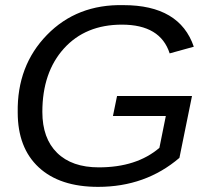

<svg xmlns="http://www.w3.org/2000/svg" viewBox="-20 -718 818 748"><path d="M362 10Q213 10 131 -66Q49 -142 49 -280Q46 -462 163 -582Q280 -702 461 -698Q680 -698 735 -536L641 -510Q605 -622 455 -622Q313 -622 229 -529Q145 -436 145 -282Q145 -179 202.5 -122.5Q260 -66 365 -66Q512 -66 601 -142L626 -266H420L436 -344H728L679 -103Q547 10 362 10Z"/></svg>

Font: Libra Sans
Style: Italic
Weight: 400
Italic angle: -12°
Foundry: Context Ltd
Version: Version 1.002